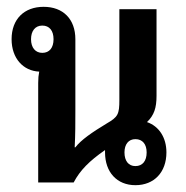

<svg xmlns="http://www.w3.org/2000/svg" viewBox="-20 -535 545 563"><path d="M92 0H196C215 -36 242 -63 288 -95C288 -93 288 -91 288 -88C288 -30 323 8 377 8C432 8 468 -30 468 -88C468 -132 446 -165 411 -177C432 -197 439 -219 439 -254V-508H330V-242C330 -200 326 -192 293 -173C250 -147 218 -125 201 -103H199C201 -141 201 -173 201 -214V-420C201 -479 165 -515 108 -515C51 -515 14 -479 14 -420C14 -364 48 -327 95 -325C93 -315 92 -305 92 -292ZM104 -380C84 -380 71 -395 71 -420C71 -444 83 -460 104 -460C125 -460 137 -445 137 -420C137 -395 125 -380 104 -380ZM377 -48C357 -48 345 -63 345 -88C345 -112 357 -127 377 -127C398 -127 410 -112 410 -88C410 -63 398 -48 377 -48Z"/></svg>

Font: Noto Sans Thai Looped UI Narrow Medium
Style: Regular
Weight: 500
Width: 4
Designer: Cadson Demak Team
Foundry: Cadson Demak Co., Ltd.
Version: Version 1.000